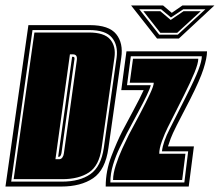

<svg xmlns="http://www.w3.org/2000/svg" viewBox="-46 -683 805 703"><path d="M-26 0 58 -591H283Q353 -591 379.5 -558Q406 -525 398 -472L351 -141Q340 -61 295 -30.5Q250 0 178 0ZM-5 -18H181Q246 -18 285 -45.5Q324 -73 334 -141L381 -472Q387 -517 364 -545Q341 -573 280 -573H73ZM4 -27 80 -564H279Q336 -564 357.5 -538.5Q379 -513 373 -472L326 -141Q317 -76 279.5 -51.5Q242 -27 182 -27ZM157 -100H170Q178 -100 182.5 -106.5Q187 -113 188 -122L235 -461Q239 -484 221 -484H210ZM167 -109 218 -475H222Q229 -475 226 -462L179 -122Q176 -109 170 -109ZM341 0Q341 -57 362 -111.5Q383 -166 402 -203L442 -278Q455 -302 464.5 -321Q474 -340 480 -353H398L417 -495H712Q712 -471 699 -430.5Q686 -390 651 -321L601 -224Q585 -192 579 -176Q573 -160 569 -147H664L645 0ZM358 -15H629L643 -129H547Q551 -164 576 -212L635 -329Q668 -394 680.5 -427Q693 -460 693 -477H433L419 -371H506Q503 -358 491 -333Q479 -308 458 -269L418 -194Q407 -172 392.5 -142.5Q378 -113 368 -80Q358 -47 358 -15ZM368 -24Q368 -47 378 -78Q388 -109 402 -139.5Q416 -170 426 -190L466 -265Q489 -309 503 -339Q517 -369 517 -380H429L441 -468H680Q680 -451 666 -417Q652 -383 627 -333L568 -216Q557 -194 547 -166.5Q537 -139 537 -120H633L621 -24ZM609 -542H529L434 -663H551L583 -636L622 -663H739ZM706 -649H625L580 -619L544 -649H464L537 -556H605ZM689 -642 603 -563H541L479 -642H541L579 -610L626 -642Z"/></svg>

Font: Alumni Sans Collegiate One SC
Style: Italic
Weight: 400
Italic angle: -8°
Designer: Robert E. Leuschke
Foundry: Robert E. Leuschke
Version: Version 1.100